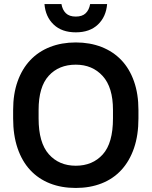

<svg xmlns="http://www.w3.org/2000/svg" viewBox="-20 -920 750 950"><path d="M355 10Q284 10 227 -12.5Q170 -35 129.5 -78.5Q89 -122 67 -186.5Q45 -251 45 -334V-376Q45 -455 67 -517Q89 -579 129.5 -622Q170 -665 227.5 -687.5Q285 -710 355 -710Q425 -710 482.5 -687.5Q540 -665 580.5 -622.5Q621 -580 643 -517.5Q665 -455 665 -376V-334Q665 -251 643 -187Q621 -123 580.5 -79Q540 -35 482.5 -12.5Q425 10 355 10ZM355 -100Q438 -100 488.5 -156Q539 -212 539 -334V-376Q539 -488 488 -544Q437 -600 355 -600Q271 -600 221 -545Q171 -490 171 -376V-334Q171 -214 221.5 -157Q272 -100 355 -100ZM355 -760Q286 -760 245.5 -798.5Q205 -837 200 -900H284Q289 -871 306 -854.5Q323 -838 355 -838Q387 -838 404 -854.5Q421 -871 426 -900H510Q505 -837 464.5 -798.5Q424 -760 355 -760Z"/></svg>

Font: PT Root UI Bold
Style: Regular
Weight: 700
Designer: Vitaly Kuzmin
Foundry: ParaType Ltd.
Version: Version 2.000G